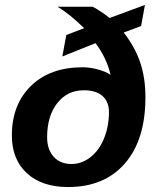

<svg xmlns="http://www.w3.org/2000/svg" viewBox="-20 -752 651 782"><path d="M322.8 -637.2Q262.2 -696.3 214.4 -724.6H357.4Q392.6 -706.1 426.3 -678.7L570.3 -731.9L554.7 -646L483.9 -619.6Q530.3 -559.6 551.3 -496.8Q572.3 -434.1 572.3 -355.5Q572.3 -182.6 488.8 -86.4Q405.3 9.8 257.3 9.8Q150.4 9.8 89.4 -46.6Q28.3 -103 28.3 -200.2Q28.3 -326.2 106 -402.1Q183.6 -478 316.9 -478Q346.7 -478 379.4 -469Q412.1 -460 430.2 -447.3Q414.6 -515.6 369.1 -576.2L233.9 -522L250 -609.4ZM321.3 -384.3Q253.9 -384.3 212.9 -331.5Q171.9 -278.8 171.9 -192.9Q171.9 -143.1 198.7 -113.5Q225.6 -84 271 -84Q313.5 -84 348.9 -112.1Q384.3 -140.1 404.1 -189.2Q423.8 -238.3 423.8 -295.9Q423.8 -337.4 397.9 -360.8Q372.1 -384.3 321.3 -384.3Z"/></svg>

Font: Liberation Sans
Style: Bold Italic
Weight: 700
Italic angle: -12°
Designer: Steve Matteson
Foundry: Ascender Corporation
Version: Version 2.1.5